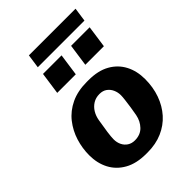

<svg xmlns="http://www.w3.org/2000/svg" viewBox="-249 -975 1097 1097"><g transform="rotate(-45 300.0 -426.0)"><path d="M269 10Q191 10 138.5 -19.5Q86 -49 59.5 -99.5Q33 -150 33 -214Q33 -271 50 -325.5Q67 -380 102 -424.5Q137 -469 191.5 -495Q246 -521 320 -521H334Q411 -521 462.5 -492Q514 -463 540.5 -412.5Q567 -362 567 -297Q567 -231 547 -175Q527 -119 490 -77.5Q453 -36 400 -13Q347 10 281 10ZM278 -90Q323 -90 350 -118Q377 -146 385 -187Q390 -212 394 -240Q398 -268 401 -292Q404 -316 404 -329Q404 -353 394.5 -374Q385 -395 367 -408Q349 -421 322 -421Q292 -421 269.5 -407Q247 -393 233 -370Q219 -347 214 -318Q206 -272 201 -236Q196 -200 196 -180Q196 -155 206 -134.5Q216 -114 234.5 -102Q253 -90 278 -90ZM181 -778 193 -862H570L558 -778ZM533 -596H383L402 -730H552ZM306 -596H156L175 -730H325Z"/></g></svg>

Font: Chivo Mono
Style: Bold Italic
Weight: 700
Italic angle: -8.05°
Monospace: yes
Version: Version 1.008